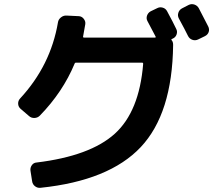

<svg xmlns="http://www.w3.org/2000/svg" viewBox="-20 -850 1040 920"><path d="M932.6 -810.5 977.5 -723.6Q984.4 -710 980 -696.8Q975.6 -683.6 961.9 -676.8L929.7 -661.1Q916 -654.3 901.9 -659.2Q887.7 -664.1 880.9 -677.7Q867.2 -706.1 836.9 -761.7Q830.1 -774.4 834.5 -788.6Q838.9 -802.7 851.6 -809.6L883.8 -826.2Q897.5 -833 911.6 -828.1Q925.8 -823.2 932.6 -810.5ZM119.1 -293.9 78.1 -329.1Q67.4 -338.9 66.9 -353Q66.4 -367.2 76.2 -377.9Q222.7 -536.1 257.8 -743.2Q259.8 -756.8 272 -766.6Q284.2 -776.4 298.8 -775.4L358.4 -772.5Q372.1 -771.5 381.3 -759.8Q390.6 -748 388.7 -734.4Q385.7 -716.8 377.9 -673.8Q377.9 -669.9 381.8 -669.9H722.7Q727.5 -669.9 725.6 -674.8Q699.2 -724.6 686.5 -749Q679.7 -761.7 684.6 -775.4Q689.5 -789.1 702.1 -795.9L732.4 -810.5Q745.1 -817.4 759.3 -813.5Q773.4 -809.6 780.3 -796.9Q810.5 -741.2 824.2 -711.9Q831.1 -699.2 826.2 -685.1Q821.3 -670.9 807.6 -665L803.7 -663.1Q798.8 -661.1 802.7 -657.2Q809.6 -649.4 809.6 -634.8Q805.7 -305.7 654.3 -145Q502.9 15.6 174.8 49.8Q160.2 51.8 147.9 42.5Q135.7 33.2 133.8 17.6L126 -32.2Q124 -45.9 132.3 -58.1Q140.6 -70.3 155.3 -71.3Q412.1 -102.5 529.8 -209Q647.5 -315.4 666 -543.9Q666 -549.8 661.1 -549.8H343.8Q338.9 -549.8 337.9 -545.9Q281.2 -409.2 170.9 -295.9Q160.2 -285.2 145 -284.7Q129.9 -284.2 119.1 -293.9Z"/></svg>

Font: Rounded-L Mgen+ 1mn bold
Style: Bold
Weight: 700
Designer: [Source Han Sans]
Ryoko NISHIZUKA  (kana & ideographs); Paul D. Hunt (Latin, Greek & Cyrillic); Wenlong ZHANG  (bopomofo
Version: Version 1.059.20150602